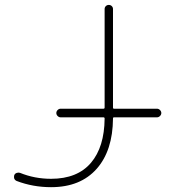

<svg xmlns="http://www.w3.org/2000/svg" viewBox="-20 -775 714 784"><path d="M227.5 -295.9Q220.7 -295.9 215.3 -301.3Q210 -306.6 210 -313.5Q210 -320.3 215.3 -325.7Q220.7 -331.1 227.5 -331.1H402.3Q407.2 -331.1 407.2 -335.9V-738.3Q407.2 -745.1 412.1 -750Q417 -754.9 424.3 -754.9Q431.6 -754.9 436.5 -750Q441.4 -745.1 441.4 -738.3V-335.9Q441.4 -331.1 445.3 -331.1H621.1Q627.9 -331.1 633.3 -325.7Q638.7 -320.3 638.7 -313.5Q638.7 -306.6 633.3 -301.3Q627.9 -295.9 621.1 -295.9H445.3Q441.4 -295.9 441.4 -291Q440.4 -160.2 375 -85.9Q308.6 -10.7 188.5 -10.7Q114.3 -10.7 47.9 -36.1Q41 -39.1 38.1 -45.9Q37.1 -48.8 37.1 -52.2Q37.1 -55.7 38.1 -59.6Q41 -66.4 47.9 -68.8Q54.7 -71.3 61.5 -69.3Q121.1 -44.9 188.5 -44.9Q295.9 -44.9 351.6 -110.4Q406.2 -174.8 407.2 -291Q407.2 -295.9 402.3 -295.9Z"/></svg>

Font: Gen Jyuu Gothic ExtraLight
Style: Regular
Weight: 100
Designer: [Source Han Sans]
Ryoko NISHIZUKA  (kana & ideographs); Paul D. Hunt (Latin, Greek & Cyrillic); Wenlong ZHANG  (bopomofo
Version: Version 1.002.20150607